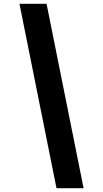

<svg xmlns="http://www.w3.org/2000/svg" viewBox="-20 -843 540 1006"><path d="M276 143 82 -823H224L418 143Z"/></svg>

Font: Iosevka Curly Slab HvObl
Style: Regular
Weight: 900
Italic angle: -9°
Monospace: yes
Designer: Belleve Invis
Foundry: Belleve Invis
Version: Version 11.1.0; ttfautohint (v1.8.3)